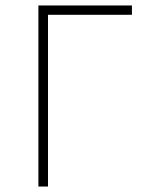

<svg xmlns="http://www.w3.org/2000/svg" viewBox="-20 -680 541 700"><path d="M120 0V-660H461V-626H120L155 -660V0Z"/></svg>

Font: TitilliumWeb ExtraLight
Style: Regular
Weight: 400
Designer: Mohamed Gaber, Accademia di Belle Arti di Urbino and others
Foundry: Kief Type Foundry, Accademia di Belle Arti di Urbino and others
Version: Version 3.000; ttfautohint (v1.8.2)